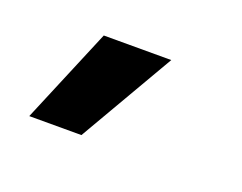

<svg xmlns="http://www.w3.org/2000/svg" viewBox="-44 -822 370 294"><g transform="rotate(20 141.5 -675.5)"><path d="M105 -598H20L85 -753H195Z"/></g></svg>

Font: Bricolage Grotesque SemiCondensed Medium
Style: Regular
Weight: 500
Width: 4
Designer: Mathieu Triay
Foundry: Atelier Triay
Version: Version 1.001;gftools[0.9.33.dev8+g029e19f]